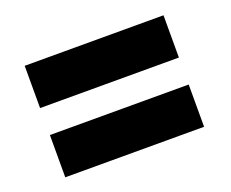

<svg xmlns="http://www.w3.org/2000/svg" viewBox="-68 -544 667 555"><g transform="rotate(-20 265.0 -266.5)"><path d="M49 -438H476V-308H49ZM49 -225H476V-95H49Z"/></g></svg>

Font: Panefresco 999wt
Style: Regular
Weight: 900
Version: Version 1.001